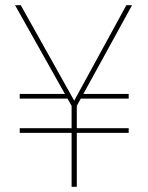

<svg xmlns="http://www.w3.org/2000/svg" viewBox="-20 -720 569 740"><path d="M56 -208V-226H476V-208ZM253 -340H56V-358H241ZM275 -340 292 -358H476V-340ZM256 0V-312L38 -700H60L266 -332L467 -700H489L276 -312V0Z"/></svg>

Font: DM Sans 9pt Thin
Style: Regular
Weight: 250
Version: Version 4.004;gftools[0.9.30]